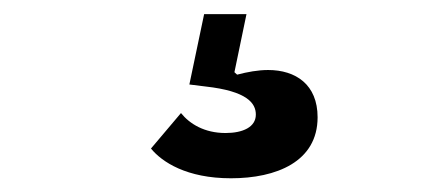

<svg xmlns="http://www.w3.org/2000/svg" viewBox="-20 -47 640 277"><path d="M313.2 210.2C378.6 210.2 438.2 186.4 438.2 122.2C438.2 74.9 406.6 54 366.8 54C352.3 54 337 56.8 322.1 60.7L318.2 57.2L335.6 -26.6H274.5L253.2 74.9L276.6 77.8C336.6 84.5 349.1 101.9 349.1 118.3C349.1 136.4 330.3 144.9 305.4 144.9C274.9 144.9 253.6 131.7 241.1 116.1L197.8 167.3C213.8 186.8 249.3 210.2 313.2 210.2Z"/></svg>

Font: Margiela Mono SemiBold
Style: Regular
Weight: 600
Designer: Mike Abbink, Paul van der Laan, Pieter van Rosmalen
Foundry: Bold Monday
Version: Version 2.003 2021